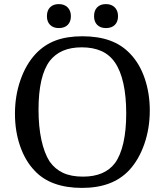

<svg xmlns="http://www.w3.org/2000/svg" viewBox="-20 -907 804 937"><path d="M711 -368Q711 -281 684.5 -204.5Q658 -128 611 -77Q570 -33 512.5 -11.5Q455 10 380 10Q304 10 246 -11Q188 -32 149 -74Q103 -122 78 -194.5Q53 -267 53 -352Q53 -439 79.5 -515.5Q106 -592 153 -643Q195 -688 250.5 -709Q306 -730 382 -730Q458 -730 515.5 -709.5Q573 -689 614 -646Q661 -598 686 -525Q711 -452 711 -368ZM168 -372Q168 -289 182 -224.5Q196 -160 222 -119Q248 -82 287.5 -63.5Q327 -45 385 -45Q491 -45 541 -111Q568 -148 582 -209.5Q596 -271 596 -354Q596 -437 582 -500Q568 -563 541 -602Q515 -640 474.5 -658Q434 -676 379 -676Q326 -676 287.5 -659.5Q249 -643 223 -610Q168 -537 168 -372ZM209 -828Q209 -856 224.5 -871.5Q240 -887 267 -887Q294 -887 310 -871Q326 -855 326 -828Q326 -801 310.5 -785.5Q295 -770 267 -770Q240 -770 224.5 -785.5Q209 -801 209 -828ZM439 -828Q439 -856 454.5 -871.5Q470 -887 497 -887Q524 -887 540 -871Q556 -855 556 -828Q556 -801 540.5 -785.5Q525 -770 497 -770Q470 -770 454.5 -785.5Q439 -801 439 -828Z"/></svg>

Font: Domine
Style: Regular
Weight: 400
Designer: Pablo Impallari, Rodrigo Fuenzalida, Brenda Gallo
Foundry: Pablo Impallari, Rodrigo Fuenzalida, Brenda Gallo
Version: Version 2.000;September 19, 2022;FontCreator 14.0.0.2877 64-